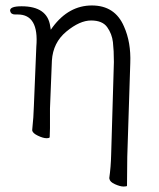

<svg xmlns="http://www.w3.org/2000/svg" viewBox="-20 -501 583 703"><path d="M163 -32Q163 -21 162 1Q162 5 150 5Q138 5 119 -4Q100 -13 98 -23V-26Q103 -73 104 -112L113 -330Q123 -448 45 -448H35Q20 -448 17 -461Q15 -478 59 -478Q154 -478 164 -404L166 -392L173 -402Q232 -481 316.5 -481Q401 -481 434 -404Q460 -346 457 -270L446 73L445 179Q445 182 432.5 182Q420 182 401 173.5Q382 165 381 154L380 152Q386 110 387 65L397 -274Q397 -316 393.5 -346.5Q390 -377 372.5 -401.5Q355 -426 313.5 -426Q272 -426 223 -385.5Q174 -345 170 -279L163 -104Z"/></svg>

Font: LXGW WenKai Light
Style: Regular
Weight: 300
Designer: LXGW / Fontworks Inc.
Foundry: LXGW / Fontworks Inc.
Version: Version 1.501; October 10, 2024